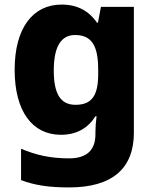

<svg xmlns="http://www.w3.org/2000/svg" viewBox="-20 -579 678 839"><path d="M249 -559C124 -559 44 -457 44 -274C44 -92 122 10 246 10C316 10 365 -20 397 -71H402C399 -48 397 -22 397 -3V8C397 77 359 113 282 113C201 113 139 99 72 71V208C135 232 199 240 282 240C471 240 565 157 565 1V-549H421L408 -480H404C370 -529 321 -559 249 -559ZM308 -426C382 -426 409 -377 409 -275V-254C409 -160 380 -121 310 -121C245 -121 215 -168 215 -271C215 -374 246 -426 308 -426Z"/></svg>

Font: Noto Sans Gurmukhi ExtraBold
Style: Regular
Weight: 800
Designer: Jelle Bosma - Monotype Design Team
Foundry: Monotype Imaging Inc.
Version: Version 2.004